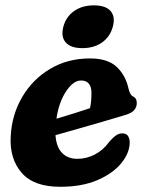

<svg xmlns="http://www.w3.org/2000/svg" viewBox="-20 -687 542 718"><path d="M465 -152.5Q464 -113.5 432.8 -75.8Q401.5 -38 343.8 -13.2Q286 11.5 205 11.5Q106 11.5 60.8 -41Q15.5 -93.5 20 -176.5Q24 -257.5 62.8 -323.8Q101.5 -390 167 -429.2Q232.5 -468.5 316.5 -468.5Q382.5 -468.5 416 -437.2Q449.5 -406 460.5 -356Q466 -333 475.5 -327.5Q491.5 -320.5 491.5 -302.5Q492 -287.5 481.8 -275.2Q471.5 -263 443.5 -255.5Q411 -245.5 366 -232.5Q321 -219.5 273.8 -206Q226.5 -192.5 187.5 -181.5Q190.5 -137.5 212 -115.2Q233.5 -93 269.5 -93Q303 -93 334.2 -109Q365.5 -125 388 -156Q404.5 -175 416.2 -182.2Q428 -189.5 441.5 -188Q455 -186.5 460.2 -176Q465.5 -165.5 465 -152.5ZM283 -386Q254 -386 227 -345.2Q200 -304.5 191 -243Q222.5 -252.5 256.5 -263Q290.5 -273.5 316.5 -282.5Q322 -305 322 -339Q322 -386 283 -386ZM288 -507Q244.5 -507 225.8 -528.2Q207 -549.5 217 -587.5Q227 -624.5 257.2 -645.8Q287.5 -667 331 -667Q375 -667 393.5 -645.8Q412 -624.5 402 -587.5Q392 -550 362 -528.5Q332 -507 288 -507Z"/></svg>

Font: Fraunces 72pt SuperSoft
Style: Bold Italic
Weight: 700
Italic angle: -16°
Version: Version 1.000;[0bf87f6ff]